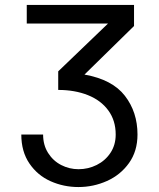

<svg xmlns="http://www.w3.org/2000/svg" viewBox="-20 -745 640 775"><path d="M297 -62Q336 -62 370.5 -79.2Q405 -96.5 426 -128.2Q447 -160 447 -202Q447 -258.5 417.2 -299.2Q387.5 -340 334.8 -361Q282 -382 215 -382V-457L416 -650H88V-725H521V-640L321 -444Q433.5 -424 484.2 -358.2Q535 -292.5 535 -202Q535 -135 500.8 -87Q466.5 -39 411.8 -14.5Q357 10 296.5 10Q237 10 184.2 -13.5Q131.5 -37 98.8 -85Q66 -133 66 -202H154Q154 -159.5 174.2 -127.5Q194.5 -95.5 227.2 -78.8Q260 -62 297 -62Z"/></svg>

Font: JuliaMono Latin
Style: Regular
Weight: 400
Monospace: yes
Designer: cormullion
Foundry: corm
Version: Version 0.049; ttfautohint (v1.8.4)